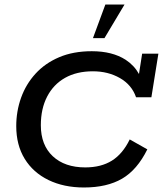

<svg xmlns="http://www.w3.org/2000/svg" viewBox="-20 -821 722 851"><path d="M352 10Q263 10 195 -23Q127 -56 89.5 -117Q52 -178 52 -262Q52 -328 73.5 -388Q95 -448 137.5 -494.5Q180 -541 242.5 -567.5Q305 -594 387 -594Q478 -594 537 -556Q575 -531 596 -493L610 -583H682L651 -390H583Q564 -445 511.5 -475Q459 -505 392 -505Q320 -505 268.5 -476Q217 -447 189 -393Q161 -339 161 -266Q161 -178 214 -128.5Q267 -79 358 -79Q428 -79 476 -109Q524 -139 555 -203L633 -159Q588 -68 521 -29Q454 10 352 10ZM392 -652 447 -801H532L443 -652Z"/></svg>

Font: Rokkitt SemiBold Medium
Style: Italic
Weight: 500
Italic angle: -9°
Version: Version 3.103